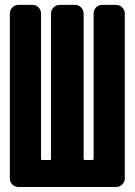

<svg xmlns="http://www.w3.org/2000/svg" viewBox="-20 -750 540 770"><path d="M445.3 -730.5Q460 -730.5 470.2 -720.2Q480.5 -710 480.5 -695.3V-35.2Q480.5 -20.5 470.2 -10.3Q460 0 445.3 0H54.7Q40 0 29.8 -9.8Q19.5 -19.5 19.5 -35.2V-695.3Q19.5 -710 29.8 -720.2Q40 -730.5 54.7 -730.5H110.4Q125 -730.5 134.8 -720.2Q144.5 -710 144.5 -695.3V-113.3Q144.5 -108.4 150.4 -108.4H179.7Q184.6 -108.4 184.6 -113.3V-695.3Q184.6 -710 194.8 -720.2Q205.1 -730.5 219.7 -730.5H280.3Q294.9 -730.5 305.2 -720.2Q315.4 -710 315.4 -695.3V-113.3Q315.4 -108.4 320.3 -108.4H349.6Q354.5 -108.4 355.5 -113.3V-695.3Q355.5 -710 365.2 -720.2Q375 -730.5 389.6 -730.5Z"/></svg>

Font: Rounded-L Mgen+ 1mn bold
Style: Bold
Weight: 700
Designer: [Source Han Sans]
Ryoko NISHIZUKA  (kana & ideographs); Paul D. Hunt (Latin, Greek & Cyrillic); Wenlong ZHANG  (bopomofo
Version: Version 1.059.20150602